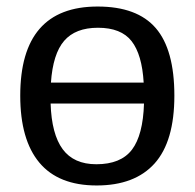

<svg xmlns="http://www.w3.org/2000/svg" viewBox="-20 -558 596 588"><path d="M514 -265Q514 -125 453.5 -57.5Q393 10 276 10Q159 10 100.5 -60Q42 -130 42 -265Q42 -538 279 -538Q400 -538 457 -472Q514 -406 514 -265ZM275 -55Q350 -55 384 -99.5Q418 -144 421 -241H135Q138 -147 172 -101Q206 -55 275 -55ZM280 -473Q211 -473 176.5 -433Q142 -393 136 -305H420Q415 -391 383 -432Q351 -473 280 -473Z"/></svg>

Font: Libra Sans
Style: Regular
Weight: 400
Foundry: Context Ltd
Version: Version 1.000; ttfautohint (v1.3)